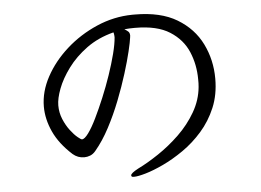

<svg xmlns="http://www.w3.org/2000/svg" viewBox="-49 -739 1099 808"><g transform="rotate(-5 500.0 -335.0)"><path d="M541 -619Q530 -619 519.5 -618.5Q509 -618 499 -617Q509 -611 515 -605.5Q521 -600 521 -588Q521 -587 520.5 -584.5Q520 -582 520 -580Q518 -563 508.5 -523Q499 -483 482.5 -430Q466 -377 443.5 -319.5Q421 -262 393 -209Q365 -156 332 -117Q322 -105 309.5 -100Q297 -95 284 -95Q257 -95 236 -113Q182 -162 157.5 -215.5Q133 -269 133 -322Q133 -385 166.5 -447Q200 -509 257 -560Q314 -611 386.5 -642.5Q459 -674 537 -675H548Q657 -675 726 -633.5Q795 -592 828.5 -524Q862 -456 862 -377Q862 -309 839 -254.5Q816 -200 778.5 -157.5Q741 -115 697 -84.5Q653 -54 610.5 -34Q568 -14 535 -4.5Q502 5 486 5Q477 5 476 3Q474 1 474 -2Q474 -11 506 -28Q547 -48 594 -79.5Q641 -111 683.5 -152Q726 -193 755 -243Q784 -293 789 -348Q790 -356 790 -364Q790 -372 790 -380Q790 -442 767 -496.5Q744 -551 690.5 -585Q637 -619 545 -619ZM452 -608Q386 -591 337.5 -555.5Q289 -520 257 -476.5Q225 -433 209.5 -392Q194 -351 194 -322Q194 -291 205.5 -263.5Q217 -236 233 -215Q249 -194 263 -182.5Q277 -171 281 -171Q292 -171 308.5 -193.5Q325 -216 343.5 -254Q362 -292 381 -337.5Q400 -383 416 -430Q432 -477 442.5 -518Q453 -559 455 -587Q455 -589 454.5 -595.5Q454 -602 452 -608Z"/></g></svg>

Font: Moon Stars Kai T HW
Style: Regular
Weight: 400
Designer: GuiWonder
Version: Version 1.101